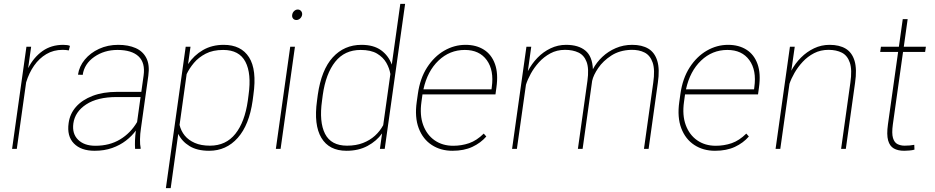

<svg xmlns="http://www.w3.org/2000/svg" viewBox="-20 -770 4834 993"><path d="M307.1 -538.1Q330.6 -538.1 341.8 -532.7L335.9 -509.3Q320.8 -512.2 303.7 -512.2Q256.8 -512.2 219.7 -490.2Q182.6 -468.3 156.2 -430.4Q129.9 -392.6 115.2 -344.2L66.9 0H42.5L116.7 -528.3H141.1L125.5 -417.5Q154.3 -473.6 199.7 -505.9Q245.1 -538.1 307.1 -538.1Z M709 -106.4Q704.6 -78.1 704.1 -49.8Q703.6 -21.5 707.5 -4.4L707 0H678.7Q675.8 -40.5 682.6 -94.7Q662.1 -66.4 631.3 -42.7Q600.6 -19 560.1 -4.6Q519.5 9.8 469.2 9.8Q398.9 9.8 362.1 -28.1Q325.2 -65.9 335 -133.8Q341.3 -181.2 373 -217.3Q404.8 -253.4 459 -274.2Q513.2 -294.9 585.9 -294.9H710.9L722.7 -379.4Q731.9 -445.3 696.5 -478.5Q661.1 -511.7 587.4 -511.7Q519 -511.7 467.5 -475.8Q416 -439.9 407.7 -382.8L383.3 -383.8Q389.6 -426.8 418.5 -461.7Q447.3 -496.6 492.2 -517.3Q537.1 -538.1 591.3 -538.1Q643.6 -538.1 681.4 -521.5Q719.2 -504.9 737.1 -469.5Q754.9 -434.1 747.1 -378.4ZM473.1 -16.1Q546.4 -16.1 600.8 -48.8Q655.3 -81.5 689 -138.7L707 -268.1H583.5Q483.9 -268.1 425.8 -230Q367.7 -191.9 359.4 -131.8Q352.1 -78.6 383.8 -47.4Q415.5 -16.1 473.1 -16.1Z M1137.2 -538.1Q1227.1 -538.1 1268.1 -473.6Q1309.1 -409.2 1290.5 -279.3L1286.6 -249.5Q1269 -124 1209.7 -57.1Q1150.4 9.8 1061.5 9.8Q999.5 9.8 960 -14.6Q920.4 -39.1 901.9 -77.6L862.8 203.1H837.9L940.4 -528.3H965.3L952.6 -438.5Q982.9 -483.9 1029.5 -511Q1076.2 -538.1 1137.2 -538.1ZM1261.7 -249.5 1265.6 -279.3Q1281.2 -389.2 1249.3 -450.4Q1217.3 -511.7 1134.3 -511.7Q1081.1 -511.7 1043.9 -492.4Q1006.8 -473.1 982.9 -444.6Q959 -416 945.3 -386.7L908.7 -124Q916 -92.8 935.5 -68.8Q955.1 -44.9 987.5 -30.8Q1020 -16.6 1065.9 -16.6Q1148.4 -16.6 1197.3 -77.9Q1246.1 -139.2 1261.7 -249.5Z M1520 -720.7Q1530.8 -720.7 1537.4 -712.6Q1543.9 -704.6 1542.5 -693.4Q1540.5 -682.1 1532 -674.3Q1523.4 -666.5 1512.7 -666.5Q1502 -666.5 1495.6 -674.3Q1489.3 -682.1 1491.2 -693.4Q1492.7 -704.6 1501 -712.6Q1509.3 -720.7 1520 -720.7ZM1431.2 0H1406.7L1481 -528.3H1505.4Z M2050.3 -750H2075.2L1969.7 0H1944.8L1956.1 -80.1Q1927.7 -40.5 1881.1 -15.4Q1834.5 9.8 1772 9.8Q1682.1 9.8 1642.1 -57.1Q1602.1 -124 1619.6 -249.5L1623.5 -279.3Q1642.1 -409.2 1701.2 -473.6Q1760.3 -538.1 1849.6 -538.1Q1912.1 -538.1 1950.7 -510.3Q1989.3 -482.4 2006.3 -436ZM1774.9 -16.6Q1821.3 -16.6 1857.2 -30.5Q1893.1 -44.4 1919.2 -68.1Q1945.3 -91.8 1961.9 -122.6L1999 -387.2Q1994.1 -417 1978 -445.3Q1961.9 -473.6 1930.2 -492.7Q1898.4 -511.7 1845.2 -511.7Q1762.2 -511.7 1713.6 -450.4Q1665 -389.2 1649.4 -279.3L1645.5 -249.5Q1629.9 -139.2 1661.1 -77.9Q1692.4 -16.6 1774.9 -16.6Z M2542.5 -281.7H2165L2159.7 -243.2Q2149.9 -174.3 2168.7 -123.3Q2187.5 -72.3 2228 -44.2Q2268.6 -16.1 2323.7 -16.1Q2367.2 -16.1 2406.2 -29.5Q2445.3 -43 2481.9 -79.1L2495.1 -64Q2466.3 -30.8 2423.1 -10.5Q2379.9 9.8 2319.8 9.8Q2258.8 9.8 2212.9 -20.3Q2167 -50.3 2145.5 -106.9Q2124 -163.6 2135.3 -243.2L2141.1 -284.2Q2152.3 -364.7 2189 -421.4Q2225.6 -478 2277.6 -508.1Q2329.6 -538.1 2387.7 -538.1Q2443.4 -538.1 2482.9 -512.9Q2522.5 -487.8 2540 -438.7Q2557.6 -389.6 2547.4 -317.4ZM2383.8 -511.7Q2305.7 -511.7 2248 -456.8Q2190.4 -401.9 2169.9 -308.1H2522L2523.4 -319.3Q2535.6 -406.2 2497.6 -459Q2459.5 -511.7 2383.8 -511.7Z M3249.5 -538.1Q3300.3 -538.1 3333.3 -518.3Q3366.2 -498.5 3379.4 -455.3Q3392.6 -412.1 3382.3 -341.8L3334.5 0H3310.5L3358.4 -341.8Q3368.2 -409.2 3355.5 -446.3Q3342.8 -483.4 3313.7 -498.3Q3284.7 -513.2 3243.7 -512.2Q3184.6 -510.3 3141.8 -482.7Q3099.1 -455.1 3074 -418.2Q3048.8 -381.3 3042.5 -351.6L2993.2 0H2968.8L3018.1 -351.6Q3026.9 -415 3013.9 -449.7Q3001 -484.4 2971.7 -498.3Q2942.4 -512.2 2902.3 -512.2Q2859.9 -512.2 2826.2 -493.9Q2792.5 -475.6 2767.3 -447.8Q2742.2 -419.9 2725.3 -389.2Q2708.5 -358.4 2700.2 -332L2653.3 0H2628.4L2702.6 -528.3H2727.5L2710 -401.9Q2730 -440.4 2759.8 -471.2Q2789.6 -502 2827.4 -520Q2865.2 -538.1 2907.7 -538.1Q2971.7 -538.1 3007.6 -508.3Q3043.5 -478.5 3046.4 -412.1Q3064.9 -447.3 3095.2 -475.8Q3125.5 -504.4 3164.8 -521.2Q3204.1 -538.1 3249.5 -538.1Z M3900.4 -281.7H3522.9L3517.6 -243.2Q3507.8 -174.3 3526.6 -123.3Q3545.4 -72.3 3585.9 -44.2Q3626.5 -16.1 3681.6 -16.1Q3725.1 -16.1 3764.2 -29.5Q3803.2 -43 3839.8 -79.1L3853 -64Q3824.2 -30.8 3781 -10.5Q3737.8 9.8 3677.7 9.8Q3616.7 9.8 3570.8 -20.3Q3524.9 -50.3 3503.4 -106.9Q3481.9 -163.6 3493.2 -243.2L3499 -284.2Q3510.3 -364.7 3546.9 -421.4Q3583.5 -478 3635.5 -508.1Q3687.5 -538.1 3745.6 -538.1Q3801.3 -538.1 3840.8 -512.9Q3880.4 -487.8 3897.9 -438.7Q3915.5 -389.6 3905.3 -317.4ZM3741.7 -511.7Q3663.6 -511.7 3606 -456.8Q3548.3 -401.9 3527.8 -308.1H3879.9L3881.3 -319.3Q3893.6 -406.2 3855.5 -459Q3817.4 -511.7 3741.7 -511.7Z M4270.5 -538.1Q4321.3 -538.1 4354 -518.3Q4386.7 -498.5 4399.7 -455.3Q4412.6 -412.1 4402.3 -341.8L4354.5 0H4330.1L4377.9 -341.8Q4387.7 -409.2 4375.2 -446Q4362.8 -482.9 4334 -497.6Q4305.2 -512.2 4265.1 -512.2Q4223.6 -512.2 4190.2 -494.9Q4156.7 -477.5 4131.6 -450.4Q4106.4 -423.3 4089.1 -393.1Q4071.8 -362.8 4063 -336.4L4015.6 0H3991.2L4065.4 -528.3H4090.3L4074.2 -415.5L4072.3 -404.3Q4092.8 -442.4 4122.8 -472.4Q4152.8 -502.4 4190.4 -520.3Q4228 -538.1 4270.5 -538.1Z M4708.5 -21 4709.5 3.9Q4698.2 7.3 4682.1 8.5Q4666 9.8 4656.2 9.8Q4624 9.8 4602.8 -2.2Q4581.5 -14.2 4573.2 -43.9Q4564.9 -73.7 4572.3 -126.5L4625 -501.5H4532.2L4536.1 -528.3H4628.9L4648.9 -670.9H4674.3L4654.3 -528.3H4768.6L4764.6 -501.5H4650.4L4597.7 -126.5Q4591.3 -80.1 4598.4 -56.4Q4605.5 -32.7 4621.8 -24.7Q4638.2 -16.6 4658.2 -16.6Q4687 -16.6 4708.5 -21Z"/></svg>

Font: Robert Sans Thin
Style: Italic
Weight: 100
Italic angle: -8°
Designer: Christian Robertson (extended by Adam Twardoch)
Foundry: Google
Version: Version 12.135;April 2, 2019;FontCreator 11.5.0.2425 64-bit;